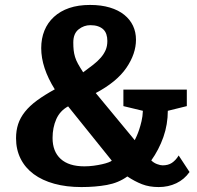

<svg xmlns="http://www.w3.org/2000/svg" viewBox="-20 -748 800 778"><path d="M660 -299 737 -318V-385H480V-318L559 -299Q558 -276 553.5 -257Q549 -238 544 -223Q539 -208 534 -197Q529 -186 526 -180L368 -371Q453 -416 492 -473Q531 -530 531 -587Q531 -618 519 -643.5Q507 -669 483.5 -688Q460 -707 425 -717.5Q390 -728 345 -728Q297 -728 260.5 -715.5Q224 -703 198.5 -679.5Q173 -656 160 -624Q147 -592 147 -553Q147 -474 202 -386Q160 -363 130 -341Q100 -319 81 -295Q62 -271 53.5 -245Q45 -219 45 -188Q45 -142 63.5 -105Q82 -68 116.5 -42.5Q151 -17 200 -3.5Q249 10 310 10Q366 10 413 1.5Q460 -7 496 -33Q526 -13 555.5 -1.5Q585 10 623 10Q662 10 694.5 -5.5Q727 -21 748 -51L704 -118Q698 -108 691 -100.5Q684 -93 676.5 -88Q669 -83 659.5 -80.5Q650 -78 639 -78Q630 -78 616.5 -83Q603 -88 593 -98Q608 -119 620.5 -143Q633 -167 642 -192.5Q651 -218 655.5 -245Q660 -272 660 -299ZM322 -74Q259 -74 226 -104Q193 -134 193 -189Q193 -231 208 -265Q223 -299 256 -317L433 -97Q430 -94 419.5 -90Q409 -86 393.5 -82.5Q378 -79 359.5 -76.5Q341 -74 322 -74ZM277 -576Q277 -612 298.5 -629Q320 -646 346 -646Q364 -646 377 -641.5Q390 -637 398.5 -629Q407 -621 411 -609Q415 -597 415 -582Q415 -561 408 -545Q401 -529 388.5 -514.5Q376 -500 357.5 -485.5Q339 -471 317 -455Q304 -475 296 -489.5Q288 -504 284 -517.5Q280 -531 278.5 -544.5Q277 -558 277 -576Z"/></svg>

Font: GradeGX
Style: Regular
Weight: 100
Width: 1
Designer: Adam Twardoch
Foundry: Adam Twardoch
Version: Version 2.002; DEVELOPMENT